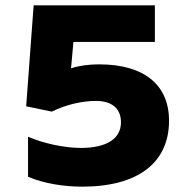

<svg xmlns="http://www.w3.org/2000/svg" viewBox="-20 -690 713 719"><path d="M288 9C496 9 613 -80 613 -238C613 -373 519 -449 351 -449C312 -449 275 -444 246 -434L255 -533H560V-670H106L78 -292L174 -272C226 -298 287 -312 339 -312C400 -312 433 -283 433 -232C433 -171 380 -136 283 -136C222 -136 142 -153 85 -178V-28C146 -2 222 9 288 9Z"/></svg>

Font: LT Wave Text Black
Style: Regular
Weight: 900
Designer: Daniel Lyons
Version: Version 2.5 (Glyphs App)